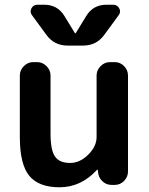

<svg xmlns="http://www.w3.org/2000/svg" viewBox="-20 -783 631 813"><path d="M232 10Q144 10 104 -38.5Q64 -87 64 -203V-463Q64 -486 81 -503Q98 -520 121 -520H137Q160 -520 177 -503Q194 -486 194 -463V-217Q194 -147 213 -120Q232 -93 277 -93Q318 -93 353.5 -128Q389 -163 389 -203V-463Q389 -486 406 -503Q423 -520 446 -520H466Q489 -520 505.5 -503Q522 -486 522 -463V-57Q522 -34 505.5 -17Q489 0 466 0H453Q429 0 412.5 -16.5Q396 -33 395 -57L394 -64Q394 -65 393 -65Q392 -65 391 -64Q323 10 232 10ZM431 -763H459Q477 -763 485 -747.5Q493 -732 482 -718L422 -636Q389 -590 332 -590H266Q209 -590 176 -636L116 -718Q105 -732 113 -747.5Q121 -763 139 -763H167Q224 -763 253 -715L297 -643Q297 -642 299 -642Q301 -642 301 -643L345 -715Q374 -763 431 -763Z"/></svg>

Font: Rounded Mplus 1c Bold
Style: Bold
Weight: 700
Version: Version 1.059.20150529